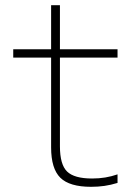

<svg xmlns="http://www.w3.org/2000/svg" viewBox="-20 -710 540 740"><path d="M331 10Q248 10 212.5 -25Q177 -60 177 -142V-488H31V-520H177V-690H211V-520H433V-488H211V-146Q211 -76 238.5 -49Q266 -22 335 -22Q362 -22 386 -26Q410 -30 433 -38V-5Q407 3 382.5 6.5Q358 10 331 10Z"/></svg>

Font: M PLUS Code Latin ExtraLight
Style: Regular
Weight: 250
Designer: Coji Morishita
Foundry: UNDERFOREST DESIGN
Version: Version 1.002; ttfautohint (v1.8.3)